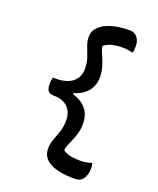

<svg xmlns="http://www.w3.org/2000/svg" viewBox="-169 -870 937 1142"><g transform="rotate(20 300.0 -299.0)"><path d="M380 -153Q380 -116 370 -84Q360 -52 348 -26Q336 0 330 19Q330 23 329.5 26.5Q329 30 329 34Q348 48 374.5 54Q401 60 440 60Q474 60 506 49H512Q514 54 515 63.5Q516 73 516 82Q516 119 499 145.5Q482 172 447 172H442Q343 172 289 143.5Q235 115 235 57V52Q235 26 246 -2.5Q257 -31 268 -64Q279 -97 279 -137Q279 -188 248 -219Q217 -250 161 -250H158Q133 -250 122.5 -264Q112 -278 112 -309Q112 -331 118 -349H135Q204 -349 241.5 -379Q279 -409 279 -462Q279 -502 268 -533.5Q257 -565 246 -592.5Q235 -620 235 -646V-652Q235 -689 263 -715.5Q291 -742 339.5 -756Q388 -770 449 -770H453Q482 -770 499.5 -748Q517 -726 517 -695Q517 -682 516 -670.5Q515 -659 512 -651H506Q493 -655 479.5 -657Q466 -659 446 -659Q410 -659 378.5 -651Q347 -643 330 -626Q330 -623 330.5 -620Q331 -617 332 -614Q337 -596 348.5 -570.5Q360 -545 370 -514Q380 -483 380 -446Q380 -394 350 -357.5Q320 -321 264 -304V-298Q323 -279 351.5 -242.5Q380 -206 380 -153Z"/></g></svg>

Font: Recursive Mn Csl St Med
Style: Regular
Weight: 500
Monospace: yes
Version: Version 1.079;hotconv 1.0.112;makeotfexe 2.5.65598; ttfautoh